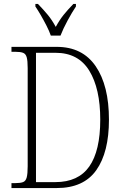

<svg xmlns="http://www.w3.org/2000/svg" viewBox="-20 -951 621 971"><path d="M38 0V-25H59Q83 -25 96.5 -30Q110 -35 115 -53.5Q120 -72 120 -110V-607Q120 -644 115 -661.5Q110 -679 96.5 -684Q83 -689 59 -689H38V-714H267Q397 -714 464 -616Q531 -518 531 -346Q531 -181 467 -90.5Q403 0 267 0ZM260 -30Q376 -30 431.5 -109Q487 -188 487 -346Q487 -503 431.5 -593.5Q376 -684 261 -684H162V-30ZM237 -771Q229 -794 215.5 -820.5Q202 -847 187 -873Q172 -899 159 -918V-931H172Q201 -901 222 -875.5Q243 -850 262 -815Q281 -850 301.5 -875.5Q322 -901 351 -931H364V-918Q345 -890 322 -847.5Q299 -805 286 -771Z"/></svg>

Font: Noto Serif Bengali Condensed ExtraLight
Style: Regular
Weight: 200
Width: 3
Designer: Juan Bruce, Universal Thirst, Indian Type Foundry and the Monotype Design Team.
Foundry: Monotype Imaging Inc.
Version: Version 2.003; ttfautohint (v1.8.4.7-5d5b)